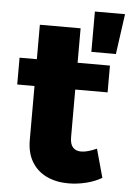

<svg xmlns="http://www.w3.org/2000/svg" viewBox="-53 -782 563 830"><g transform="rotate(5 228.0 -367.0)"><path d="M269.7 -192Q269.7 -161 283 -147.2Q296.3 -133.4 319.3 -134Q332.7 -134 349.6 -138.9Q366.6 -143.7 385.6 -152.3L419.7 -28.7Q391 -11.4 352.6 -1.8Q314.1 7.9 274.4 7.9Q221.9 7.9 180.7 -11.6Q139.6 -31.1 116.2 -69.7Q92.9 -108.3 92.9 -164V-664.4H269.7ZM17.9 -514.9H410.1V-398.6H17.9ZM324.9 -742H455.7L431.4 -567H324.9Z"/></g></svg>

Font: Alexandria
Style: Regular
Weight: 400
Designer: Mohamed Gaber
Foundry: Kief Type Foundry
Version: Version 5.100